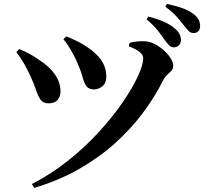

<svg xmlns="http://www.w3.org/2000/svg" viewBox="-20 -876 1040 962"><path d="M804.6 -676.8Q790.8 -697.3 770.2 -723.4Q749.7 -749.5 714.1 -779.3L723.7 -793.2Q766.1 -782 800.4 -767.3Q834.8 -752.6 857.7 -731.5Q874 -717.1 880.3 -703.5Q886.6 -689.8 886.6 -675.3Q886.6 -659.9 876.5 -649.3Q866.4 -638.7 850.1 -638.7Q837.9 -638.7 827.6 -649Q817.2 -659.3 804.6 -676.8ZM899.6 -750.9Q886 -768.7 866.8 -790.7Q847.6 -812.7 808.1 -842.9L817 -856.1Q859.8 -847.4 893.4 -835.3Q926.9 -823.2 947.3 -807.5Q966.9 -793.1 974.8 -777.9Q982.7 -762.7 982.7 -745.5Q982.7 -729.4 974 -719.9Q965.4 -710.4 949.8 -710.4Q934.9 -710.4 924.7 -721.2Q914.4 -732.1 899.6 -750.9ZM297.8 -678.6 311.7 -693.8Q342.6 -681.6 367.5 -669.2Q392.4 -656.9 419 -638.7Q461.6 -611 487.1 -574.7Q512.5 -538.4 512.5 -491.1Q512.5 -459.8 493.2 -443.9Q473.9 -428 451 -428Q423.6 -428 411.8 -445.7Q400.1 -463.4 392.4 -493.5Q384.7 -523.6 368 -560.3Q360.4 -579.1 348.3 -601.6Q336.1 -624.2 323.1 -644.9Q310.1 -665.7 297.8 -678.6ZM61.7 -614.8 75.6 -629.8Q104 -619.7 131.2 -604.2Q158.3 -588.7 175.8 -576Q226.9 -543.9 255 -503.2Q283.1 -462.5 283.1 -418.7Q283.4 -393.3 268.6 -375.7Q253.7 -358.2 222.5 -358.2Q196.5 -358.2 183.4 -376.5Q170.3 -394.7 160.4 -425.3Q150.6 -455.9 133.5 -492.4Q116 -530.6 98.1 -561.2Q80.3 -591.8 61.7 -614.8ZM151.3 65.5 139.7 46.1Q238.7 -4.9 324.5 -73.7Q410.2 -142.6 478.8 -218.4Q547.5 -294.2 596.4 -365.9Q645.2 -437.6 671.4 -495.1Q697.6 -552.5 697.6 -583.8Q697.6 -601.5 678.9 -616Q660.3 -630.5 625.5 -644.1L629.1 -661.2Q646.2 -666.1 666.5 -668.2Q686.8 -670.4 707.2 -669Q730.6 -667.9 755.2 -655.3Q779.8 -642.6 800.9 -623.7Q822.1 -604.8 835 -584Q848 -563.1 848 -545.6Q848 -531.7 838.6 -521.5Q829.2 -511.2 817.4 -500.6Q805.6 -489.9 797.6 -473.9Q755.8 -390.4 696 -310.3Q636.1 -230.2 556.4 -158.5Q476.7 -86.7 376.1 -29.2Q275.5 28.3 151.3 65.5Z"/></svg>

Font: Noto Serif KR
Style: Regular
Weight: 200
Designer: Ryoko NISHIZUKA 西塚涼子 (kana & ideographs); Frank Grießhammer (Latin, Greek & Cyrillic); Wenlong ZHANG 张文龙 (bopomofo); San
Foundry: Adobe
Version: Version 2.001;hotconv 1.1.0;makeotfexe 2.6.0